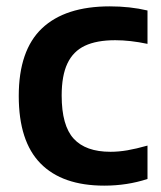

<svg xmlns="http://www.w3.org/2000/svg" viewBox="-20 -574 506 604"><path d="M39 -272Q39 -415.5 112 -484.8Q185 -554 325.5 -554Q389 -554 444 -541V-436Q389.5 -447.5 342.5 -447.5Q284 -447.5 247 -430Q210 -412.5 192 -374.2Q174 -336 174 -273.5Q174 -179 211.8 -137.8Q249.5 -96.5 327.5 -96.5Q353 -96.5 380.8 -101.2Q408.5 -106 444 -116V-11Q380 10 308 10Q176 10 107.5 -59.8Q39 -129.5 39 -272Z"/></svg>

Font: Encode Sans SemiBold
Style: Regular
Weight: 600
Designer: Multiple Designers
Foundry: Impallari Type
Version: Version 2.000